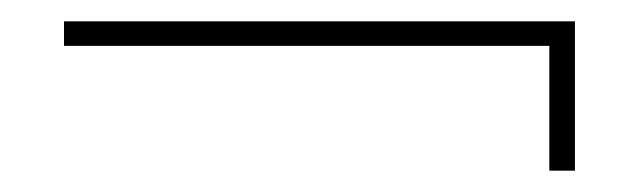

<svg xmlns="http://www.w3.org/2000/svg" viewBox="-20 -346 599 180"><path d="M495 -186V-303H40V-326H519V-186Z"/></svg>

Font: MuseoModerno Thin Thin
Style: Regular
Weight: 250
Version: Version 1.003